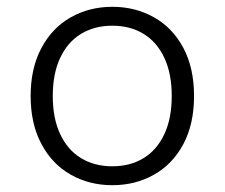

<svg xmlns="http://www.w3.org/2000/svg" viewBox="-20 -532 660 564"><path d="M310 12Q242.5 12 188 -18.8Q133.5 -49.5 101.8 -108.8Q70 -168 70 -250Q70 -332 101.8 -391.2Q133.5 -450.5 188 -481.2Q242.5 -512 310 -512Q377.5 -512 432.2 -481.2Q487 -450.5 518.5 -391.5Q550 -332.5 550 -250Q550 -167.5 518.5 -108.5Q487 -49.5 432.2 -18.8Q377.5 12 310 12ZM310 -456.5Q257.5 -456.5 218 -432.5Q178.5 -408.5 156.8 -362Q135 -315.5 135 -250Q135 -184.5 156.8 -138Q178.5 -91.5 218 -67.5Q257.5 -43.5 310 -43.5Q362.5 -43.5 401.8 -67.5Q441 -91.5 462.8 -138Q484.5 -184.5 484.5 -250Q484.5 -315.5 462.8 -362Q441 -408.5 401.8 -432.5Q362.5 -456.5 310 -456.5Z"/></svg>

Font: Monaspace Neon Var
Style: Regular
Weight: 400
Designer: Riley Cran and the Lettermatic Team
Version: Version 1.000 (Monaspace Neon Var)